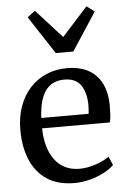

<svg xmlns="http://www.w3.org/2000/svg" viewBox="-59 -916 640 969"><g transform="rotate(-5 261.0 -431.0)"><path d="M278.4 11Q194.7 11 139.3 -26Q84 -63 56.8 -128.6Q29.5 -194.2 29.5 -279.4Q29.5 -345.4 48.8 -398.9Q68.1 -452.4 103.1 -490.7Q138 -528.9 185.8 -549.4Q233.7 -570 290.7 -570Q384.2 -570 435.6 -518.6Q487 -467.1 490 -370.6Q490 -340.5 488.7 -318Q487.3 -295.5 483.3 -278.2H139.6Q140.3 -230 151.5 -189.7Q162.7 -149.4 184.1 -120Q205.5 -90.6 237 -74.6Q268.6 -58.5 309.9 -58.5Q352 -58.5 395 -73.5Q437.9 -88.5 460.7 -106.8L480.2 -63Q462.3 -44.4 430.6 -27.5Q398.8 -10.7 359.2 0.2Q319.5 11 278.4 11ZM140 -330.9H380Q381.2 -339.6 382 -352.1Q382.7 -364.7 382.7 -374.1Q382.7 -434.9 357.4 -474.3Q332.1 -513.7 272.1 -513.7Q245.3 -513.7 222.4 -504.5Q199.4 -495.3 181.8 -474.3Q164.2 -453.4 153.5 -418.2Q142.8 -383 140 -330.9ZM241.5 -650.8 116 -842.7 155.1 -872.6 286 -728.1 416.4 -872.3 455.8 -842.7 330.5 -650.8Z"/></g></svg>

Font: Merriweather Light
Style: Regular
Weight: 300
Version: Version 2.100